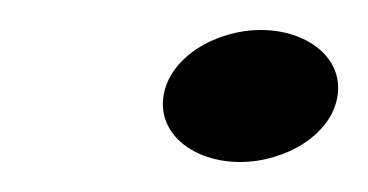

<svg xmlns="http://www.w3.org/2000/svg" viewBox="-20 -415 245 128"><path d="M89 -351C85 -325 110 -307 140 -307C170 -307 201 -325 205 -351C209 -377 184 -395 154 -395C124 -395 93 -377 89 -351Z"/></svg>

Font: Charger Sport
Style: DfBdObl
Weight: 400
Designer: Jasper
Foundry: Cannot Into Space Fonts
Version: Version 1.1